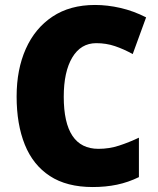

<svg xmlns="http://www.w3.org/2000/svg" viewBox="-20 -744 637 774"><path d="M368 -570Q306 -570 271.5 -512.5Q237 -455 237 -354Q237 -144 377 -144Q420 -144 460 -157Q500 -170 540 -189V-30Q497 -9 451.5 0.5Q406 10 354 10Q249 10 181 -34.5Q113 -79 80 -161Q47 -243 47 -355Q47 -464 84 -547Q121 -630 191.5 -677Q262 -724 363 -724Q413 -724 465.5 -712Q518 -700 569 -674L515 -526Q479 -546 443.5 -558Q408 -570 368 -570Z"/></svg>

Font: Noto Sans Khmer UI SemiCondensed Black
Style: Regular
Weight: 900
Width: 4
Designer: Danh Hong and the Monotype Design Team
Foundry: Monotype Imaging Inc.
Version: Version 2.002; ttfautohint (v1.8.4.7-5d5b)